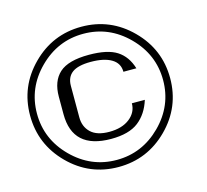

<svg xmlns="http://www.w3.org/2000/svg" viewBox="-116 -926 1190 1103"><g transform="rotate(-15 479.0 -375.0)"><path d="M194.3 -638.7Q83 -527.3 83 -375Q83 -222.7 194.3 -111.3Q305.7 0 458 0Q610.4 0 721.7 -111.3Q833 -222.7 833 -375Q833 -527.3 721.7 -638.7Q610.4 -750 458 -750Q305.7 -750 194.3 -638.7ZM164.1 -80.6Q42 -203.1 42 -375Q42 -546.9 164.1 -669.4Q286.1 -792 458 -792Q629.9 -792 752.4 -669.4Q875 -546.9 875 -375Q875 -203.1 752.4 -80.6Q629.9 42 458 42Q286.1 42 164.1 -80.6ZM312.5 -292Q312.5 -236.3 348.6 -201.7Q384.8 -167 458 -167Q534.2 -167 579.6 -202.6Q625 -238.3 625 -292H702.1Q677.7 -212.9 621.1 -168.9Q564.5 -125 458 -125Q229.5 -125 229.5 -333V-437.5Q229.5 -529.3 282.2 -577.1Q335 -625 458 -625Q568.4 -625 624 -589.4Q679.7 -553.7 702.1 -479.5H625Q625 -530.3 581.1 -556.6Q537.1 -583 458 -583Q381.8 -583 347.2 -557.1Q312.5 -531.2 312.5 -479.5Z"/></g></svg>

Font: okolaks
Style: Regular
Weight: 500
Version: Version 000.6.0